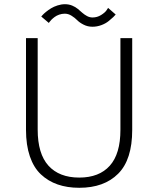

<svg xmlns="http://www.w3.org/2000/svg" viewBox="-20 -881 750 912"><path d="M419 -754Q396.5 -754 377.2 -763.8Q358 -773.5 346.8 -785Q335.5 -796.5 320 -806.2Q304.5 -816 288 -816Q274 -816 261.2 -811.5Q248.5 -807 239.8 -800.5Q231 -794 224.5 -787.5Q218 -781 215 -776.5L212 -772L176 -802.5Q177.5 -804.5 182.8 -810.2Q188 -816 198.8 -824.8Q209.5 -833.5 222.5 -841.5Q235.5 -849.5 253.2 -855.2Q271 -861 288.5 -861Q307 -861 322.8 -854.5Q338.5 -848 349.5 -838.8Q360.5 -829.5 371 -820.2Q381.5 -811 393.8 -804.5Q406 -798 419.5 -798Q441.5 -798 460 -809.5Q478.5 -821 486 -832L493.5 -843.5L529.5 -812Q524.5 -806 518 -799.8Q511.5 -793.5 496.5 -781.2Q481.5 -769 461 -761.5Q440.5 -754 419 -754ZM356.5 11Q299.5 11 254 -4.8Q208.5 -20.5 174.2 -52.8Q140 -85 121.8 -138.5Q103.5 -192 103.5 -264V-700H159V-265.5Q159 -150.5 210.2 -94Q261.5 -37.5 356.5 -37.5Q451 -37.5 501.5 -93.8Q552 -150 552 -264.5V-700H608V-264Q608 -122.5 541.2 -55.8Q474.5 11 356.5 11Z"/></svg>

Font: League Mono UltraLight
Style: Regular
Weight: 200
Width: 6
Designer: Tyler Finck
Foundry: The League of Moveable Type / Tyler Finck
Version: Version 2.210